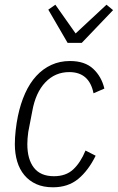

<svg xmlns="http://www.w3.org/2000/svg" viewBox="-20 -783 500 815"><path d="M205 12Q164 12 134 -1.5Q104 -15 83.5 -39.5Q63 -64 53 -97.5Q43 -131 43 -171Q43 -198 46.5 -229.5Q50 -261 56 -290Q67 -343 86.5 -386.5Q106 -430 134 -460.5Q162 -491 198 -507.5Q234 -524 277 -524Q340 -524 375.5 -491Q411 -458 423 -407L377 -387Q359 -477 274 -477Q214 -477 172.5 -433.5Q131 -390 117 -311L100 -223Q98 -209 97 -195.5Q96 -182 96 -171Q96 -107 124 -71Q152 -35 209 -35Q260 -35 291 -64Q322 -93 343 -144L386 -122Q355 -59 312 -23.5Q269 12 205 12ZM267 -601 185 -742 215 -763 301 -641 432 -763 460 -740 327 -601Z"/></svg>

Font: IBM Plex Sans Cond Light
Style: Italic
Weight: 300
Width: 3
Italic angle: -11°
Designer: Mike Abbink, Paul van der Laan, Pieter van Rosmalen
Foundry: Bold Monday
Version: Version 1.3